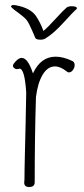

<svg xmlns="http://www.w3.org/2000/svg" viewBox="-20 -748 336 769"><path d="M54 -472Q56 -473 58 -473Q79 -473 85 -377Q84 -310 82.5 -248Q81 -186 80 -146Q79 -106 78.5 -75Q78 -44 78 -30L77 -16Q77 1 97 1Q119 1 119 -18Q119 -199 124 -359Q131 -416 151 -449Q171 -482 200 -482Q222 -482 247 -462Q251 -458 256 -458Q265 -458 272 -467.5Q279 -477 279 -487Q279 -500 269 -504Q233 -521 203 -521Q143 -521 112 -454Q92 -516 67 -516Q52 -516 35 -493Q32 -488 32 -485Q32 -479 37 -475Q42 -471 48 -471Q51 -471 54 -472ZM288 -715Q288 -723 266 -723Q255 -723 247 -718Q233 -706 201 -671Q172 -639 154 -624Q142 -657 124 -684Q102 -716 43 -727Q27 -730 24 -723Q24 -721 25 -720Q35 -709 57 -694Q80 -677 88 -666Q96 -655 109 -625Q121 -598 121 -597Q124 -589 142 -589Q154 -589 162 -594Q195 -614 233 -656Q272 -699 286 -711Q288 -713 288 -715Z"/></svg>

Font: Neythal
Style: Regular
Weight: 400
Designer: Tharique Azeez
Foundry: Tharique Azeez
Version: Version 0.44